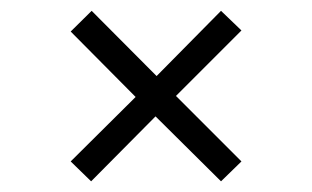

<svg xmlns="http://www.w3.org/2000/svg" viewBox="-20 -424 582 358"><path d="M308.1 -245.1 430.2 -123 392.1 -85.9 270 -207 149.9 -85.9 111.8 -123 232.9 -243.2 111.8 -365.2 150.9 -403.8 272 -282.2 392.1 -403.8 430.2 -367.2Z"/></svg>

Font: Common Serif Medium
Style: Regular
Weight: 500
Designer: Philipp H. Poll, Khaled Hosny
Foundry: Stefan Peev, Context Ltd.
Version: Version 1.026